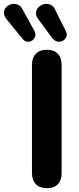

<svg xmlns="http://www.w3.org/2000/svg" viewBox="-96 -974 413 1003"><path d="M149 9Q111 9 91 -12Q71 -33 71 -71V-634Q71 -672 91 -693Q111 -714 149 -714Q186 -714 206 -693Q226 -672 226 -634V-71Q226 -33 206.5 -12Q187 9 149 9ZM177 -775 104 -874Q90 -892 92 -908.5Q94 -925 105.5 -936.5Q117 -948 133.5 -952Q150 -956 166.5 -950Q183 -944 191 -925L248 -811Q256 -795 250.5 -781.5Q245 -768 232 -761Q219 -754 204 -757Q189 -760 177 -775ZM22 -771 -62 -874Q-76 -892 -75.5 -908Q-75 -924 -64 -936Q-53 -948 -37 -952Q-21 -956 -5 -950.5Q11 -945 21 -926L83 -814Q92 -798 88 -784.5Q84 -771 73 -763Q62 -755 47.5 -756Q33 -757 22 -771Z"/></svg>

Font: Nunito ExtraLight ExtraBold
Style: Regular
Weight: 800
Version: Version 3.602